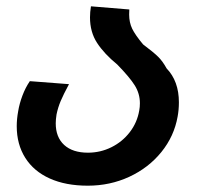

<svg xmlns="http://www.w3.org/2000/svg" viewBox="-20 -575 640 608"><path d="M33 -175.5Q33 -198 37.5 -222.5Q41.5 -247 51 -272.2Q60.5 -297.5 74.5 -318L198.5 -308.5Q181 -276 172.2 -255.2Q163.5 -234.5 159 -212.5Q156.5 -196 156.5 -184.5Q156.5 -140.5 183.2 -116Q210 -91.5 258.5 -91.5Q298 -91.5 332.8 -108.8Q367.5 -126 391 -156.5Q414.5 -187 421 -225.5Q423 -236 423 -248Q423 -278.5 406.8 -304.5Q390.5 -330.5 351.5 -370.5Q310 -404.5 287.5 -439Q265 -473.5 265 -520Q265 -536.5 268 -555L389.5 -545Q389 -539.5 389 -529Q389 -504 398.5 -484.2Q408 -464.5 433 -434.5Q467 -409 481.2 -394.8Q495.5 -380.5 507.5 -358.5Q546.5 -318 546.5 -251Q546.5 -227.5 542.5 -206Q531.5 -143.5 491 -93.5Q450.5 -43.5 389.5 -15.2Q328.5 13 258 13Q188 13 137.5 -9.8Q87 -32.5 60 -75.2Q33 -118 33 -175.5Z"/></svg>

Font: JuliaMono ExtraBoldItalic
Style: Regular
Weight: 800
Italic angle: -9°
Monospace: yes
Designer: cormullion
Foundry: corm
Version: Version 0.049; ttfautohint (v1.8.4)